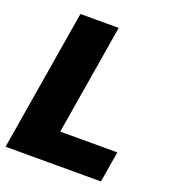

<svg xmlns="http://www.w3.org/2000/svg" viewBox="-133 -828 831 929"><g transform="rotate(20 282.5 -364.0)"><path d="M1.5 0 122.1 -727.5H319.3L225.1 -159.2H519L492.7 0Z"/></g></svg>

Font: Inter Black
Style: Italic
Weight: 900
Italic angle: -9.39999°
Designer: Rasmus Andersson
Foundry: rsms
Version: Version 4.000;git-a52131595